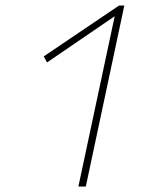

<svg xmlns="http://www.w3.org/2000/svg" viewBox="-20 -678 557 698"><path d="M265 0 401 -638 419 -634 151 -451 139 -473 413 -658H432L292 0Z"/></svg>

Font: Ysabeau Office Thin
Style: Italic
Weight: 250
Italic angle: -12°
Designer: Christian Thalmann (Catharsis Fonts)
Version: Version 2.001;gftools[0.9.30]; featfreeze: tnum,lnum,ss02